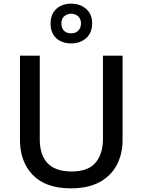

<svg xmlns="http://www.w3.org/2000/svg" viewBox="-20 -1018 778 1048"><path d="M649 -252Q649 -178 618 -118.5Q587 -59 524.5 -24.5Q462 10 366 10Q230 10 159.5 -62.5Q89 -135 89 -254V-714H197V-259Q197 -82 371 -82Q461 -82 501.5 -130Q542 -178 542 -260V-714H649ZM369 -781Q318 -781 287 -809.5Q256 -838 256 -890Q256 -940 287 -969Q318 -998 369 -998Q417 -998 450 -969.5Q483 -941 483 -891Q483 -839 450.5 -810Q418 -781 369 -781ZM369 -836Q392 -836 407 -850.5Q422 -865 422 -890Q422 -915 406.5 -929Q391 -943 369 -943Q346 -943 330.5 -929Q315 -915 315 -890Q315 -865 329 -850.5Q343 -836 369 -836Z"/></svg>

Font: Noto Sans Ol Chiki Medium
Style: Regular
Weight: 500
Designer: Monotype Design Team, Lewis McGuffie
Foundry: Monotype Imaging Inc.
Version: Version 2.003; ttfautohint (v1.8.4.7-5d5b)